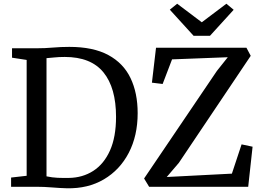

<svg xmlns="http://www.w3.org/2000/svg" viewBox="-20 -1002 1412 1030"><path d="M123 -59V-680.5L44.5 -692.5V-743H175.5Q222 -743 264.2 -746.8Q306.5 -750.5 352 -750.5Q480 -750.5 561 -706.8Q642 -663 680.2 -583.2Q718.5 -503.5 718.5 -395Q718.5 -274 670.8 -182.2Q623 -90.5 537.5 -40Q452 10.5 338.5 8Q301.5 7 259 3.5Q216.5 0 177 0H39.5V-49.5ZM229.5 -56Q260 -49.5 289 -48.2Q318 -47 349 -47.5Q423 -48.5 480.2 -85.2Q537.5 -122 570 -194.5Q602.5 -267 602.5 -375Q602.5 -531 535 -613.8Q467.5 -696.5 327.5 -696.5Q296 -696.5 271.5 -693.8Q247 -691 229.5 -690ZM1143.5 -621.5 1202 -695 903 -683.5 852.5 -551.5 795 -558.5 817 -746H1302L1325 -702.5L939.5 -128.5L874.5 -52.5L1224 -70.5L1276 -227.5L1335 -215L1311.5 0H780L753 -44.5ZM930.5 -982 1062.5 -882.5 1194.5 -982 1233.5 -949.5 1106.5 -810H1018.5L891 -950Z"/></svg>

Font: Merriweather
Style: Regular
Weight: 400
Designer: Eben Sorkin
Foundry: Eben Sorkin
Version: Version 2.100; ttfautohint (v1.7.19-72a1) -l 8 -r 50 -G 200 